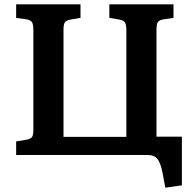

<svg xmlns="http://www.w3.org/2000/svg" viewBox="-20 -720 903 892"><path d="M748 152 735 82Q727 41 713 20.5Q699 0 666 0H55V-63L103 -71Q124 -75 129.5 -84.5Q135 -94 135 -119V-579Q135 -603 130 -614.5Q125 -626 104 -630L55 -637V-700H354V-637L307 -629Q286 -625 280.5 -615Q275 -605 275 -581V-84H567V-579Q567 -603 561.5 -614Q556 -625 535 -629L488 -637V-700H786V-637L739 -630Q718 -626 712.5 -616Q707 -606 707 -581V-85H825V141Z"/></svg>

Font: Literata 12pt SemiBold
Style: Regular
Weight: 600
Designer: Latin by Veronika Burian and Jose Scaglione. Greek by Irene Vlachou. Cyrillic by Vera Evstafieva.
Foundry: TypeTogether
Version: Version 3.002